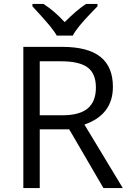

<svg xmlns="http://www.w3.org/2000/svg" viewBox="-20 -951 658 971"><path d="M181 -297V0H98V-714H294Q425 -714 488 -663.5Q551 -613 551 -512Q551 -371 407 -321L601 0H503L330 -297ZM181 -368H295Q383 -368 424 -403Q465 -438 465 -508Q465 -579 423 -610Q381 -641 289 -641H181ZM144 -931H200Q256 -895 307 -839Q370 -902 415 -931H473V-919L441 -886Q370 -813 348 -771H267Q256 -791 231 -821.5Q206 -852 144 -919Z"/></svg>

Font: Stephens Clock
Style: Regular
Weight: 400
Designer: Peter Wiegel (catfonts.de) with slight modifications by DT1.org
Version: Version 0.9.1